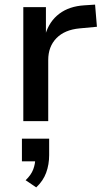

<svg xmlns="http://www.w3.org/2000/svg" viewBox="-20 -525 457 832"><path d="M81 0V-494H179V-377H177Q194 -433 237 -465.5Q280 -498 346 -502L392 -505L400 -409L325 -402Q260 -396 224.5 -359.5Q189 -323 189 -265V0ZM137 287 91 256Q115 233 124 209Q133 185 133 160L156 174H75V76H193V147Q193 188 180 223.5Q167 259 137 287Z"/></svg>

Font: Nunito Sans 9pt SemiBold
Style: Regular
Weight: 600
Version: Version 3.101;gftools[0.9.27]